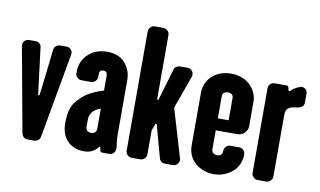

<svg xmlns="http://www.w3.org/2000/svg" viewBox="-80 -959 1896 1138"><g transform="rotate(10 868.5 -390.0)"><path d="M272 -582Q289 -582 300 -569.5Q311 -557 307 -539L216 -30Q214 -17 203.5 -8.5Q193 0 179 0H140Q126 0 116.5 -8.5Q107 -17 104 -30L11 -539Q7 -557 18.5 -569.5Q30 -582 47 -582H85Q100 -582 110 -573.5Q120 -565 121 -551L156 -270H164Q172 -336 181 -409Q190 -482 197 -551Q199 -565 210 -573.5Q221 -582 234 -582Z M536 -256Q519 -250 507 -242Q495 -234 487.5 -224.5Q480 -215 475 -203.5Q470 -192 471 -138Q471 -104 504 -104Q536 -104 536 -138ZM668 -44Q668 -42 668 -37Q668 -23 658 -11.5Q648 0 632 0H590Q578 0 576 -11L573 -32H566Q553 -12 531.5 -0.5Q510 11 481 11Q419 11 381 -27.5Q343 -66 343 -134Q343 -184 351.5 -212.5Q360 -241 373.5 -259.5Q387 -278 404.5 -294Q422 -310 439 -322Q481 -348 536 -364V-451Q536 -466 530.5 -473Q525 -480 512 -480Q498 -480 493 -473Q488 -466 488 -451V-437Q488 -422 476.5 -411.5Q465 -401 451 -401H393Q379 -401 368 -411.5Q357 -422 357 -437V-448Q357 -481 370 -508Q383 -535 404.5 -554.5Q426 -574 454.5 -584Q483 -594 516 -594Q548 -594 575 -584Q602 -574 620.5 -554.5Q639 -535 650 -508Q661 -481 661 -448V-120Q661 -101 663 -82.5Q665 -64 668 -44Z M1049 -47Q1051 -40 1051 -37Q1051 -23 1040.5 -11.5Q1030 0 1015 0H967Q955 0 945 -7Q935 -14 932 -26L878 -223H871L855 -181V-36Q855 -22 844 -11Q833 0 818 0H766Q752 0 741 -11Q730 -22 730 -36V-754Q730 -769 741 -780Q752 -791 766 -791H818Q833 -791 844 -780Q855 -769 855 -754V-366H863L920 -558Q922 -569 932.5 -576Q943 -583 955 -583H1000Q1016 -583 1026 -572.5Q1036 -562 1036 -547Q1036 -540 1034 -534L963 -337Z M1294 -452Q1294 -467 1285.5 -474Q1277 -481 1263 -481Q1248 -481 1238.5 -474Q1229 -467 1229 -452V-319H1294ZM1420 -134Q1420 -102 1407.5 -75Q1395 -48 1373 -29.5Q1351 -11 1322.5 0Q1294 11 1263 11Q1229 11 1200 0Q1171 -11 1149.5 -29.5Q1128 -48 1116 -75Q1104 -102 1104 -134V-449Q1104 -481 1116 -508Q1128 -535 1149.5 -554.5Q1171 -574 1200 -584Q1229 -594 1263 -594Q1294 -594 1322.5 -584Q1351 -574 1373 -554.5Q1395 -535 1407.5 -508Q1420 -481 1420 -449V-307Q1420 -282 1402 -264.5Q1384 -247 1359 -247H1229V-133Q1229 -119 1238.5 -111Q1248 -103 1263 -103Q1277 -103 1285.5 -111Q1294 -119 1294 -134Q1294 -150 1304.5 -161Q1315 -172 1330 -172H1383Q1398 -172 1409 -161Q1420 -150 1420 -134Z M1721 -500Q1721 -481 1706 -472.5Q1691 -464 1672 -463Q1643 -460 1628 -448.5Q1613 -437 1613 -408V-36Q1613 -22 1602 -11Q1591 0 1576 0H1524Q1510 0 1499 -11Q1488 -22 1488 -36V-546Q1488 -562 1499 -572Q1510 -582 1524 -582H1596Q1607 -582 1609 -571L1614 -552H1621Q1630 -562 1645.5 -572Q1661 -582 1679 -588Q1683 -589 1687 -589Q1701 -589 1711 -579.5Q1721 -570 1721 -557Z"/></g></svg>

Font: H.H. Samuel
Style: Regular
Weight: 900
Width: 1
Designer: deFharo
Foundry: deFharo
Version: Version 1.009